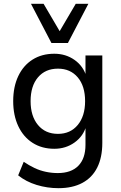

<svg xmlns="http://www.w3.org/2000/svg" viewBox="-20 -791 631 1004"><path d="M286 193Q227 193 171.5 176Q116 159 75 126L104 55Q132 74 160.5 87.5Q189 101 220 107.5Q251 114 282 114Q352 114 389.5 76Q427 38 427 -34V-133H431Q416 -79 370 -46Q324 -13 264 -13Q199 -13 150.5 -44Q102 -75 75.5 -131.5Q49 -188 49 -262Q49 -337 75.5 -393Q102 -449 150.5 -479.5Q199 -510 264 -510Q324 -510 370 -477.5Q416 -445 432 -390H427V-501H515V-44Q515 32 488.5 85Q462 138 410.5 165.5Q359 193 286 193ZM283 -91Q348 -91 386.5 -137.5Q425 -184 425 -262Q425 -341 386.5 -386.5Q348 -432 283 -432Q217 -432 178.5 -386.5Q140 -341 140 -262Q140 -184 178.5 -137.5Q217 -91 283 -91ZM249 -566 142 -771H208L292 -628L376 -771H442L335 -566Z"/></svg>

Font: Nunitoga
Style: Medium
Weight: 500
Designer: Vernon Adams
Foundry: Vernon Adams
Version: Version 1.0